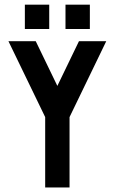

<svg xmlns="http://www.w3.org/2000/svg" viewBox="-20 -824 504 844"><path d="M89.3 -803.6H196.4V-696.4H89.3ZM267.9 -803.6H375V-696.4H267.9ZM17.1 -642.9H137.1L232.1 -446.4L327.1 -642.9H447.1L285.7 -309.3V0H178.6V-309.3Z"/></svg>

Font: Aire Exterior
Style: Regular
Weight: 400
Width: 4
Designer: Jayvee Enaguas (HarvettFox96)
Version: 20190503.02